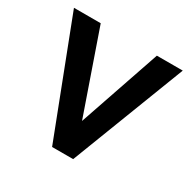

<svg xmlns="http://www.w3.org/2000/svg" viewBox="-123 -639 754 758"><g transform="rotate(30 254.0 -259.5)"><path d="M6 -519H128L257 -148L384 -519H502L302 0H206Z"/></g></svg>

Font: Radio Canada Medium
Style: Regular
Weight: 500
Designer: Charles Daoud, Etienne Aubert Bonn, Alexandre Saumier Demers, Jacques Le Bailly
Foundry: Radio-Canada
Version: Version 2.104; ttfautohint (v1.8.4.7-5d5b);gftools[0.9.28.de